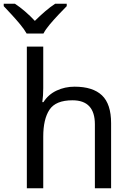

<svg xmlns="http://www.w3.org/2000/svg" viewBox="-59 -1010 697 1030"><path d="M173 -760V-537Q173 -497 168 -462H174Q200 -503 244.5 -524Q289 -545 341 -545Q439 -545 488 -498.5Q537 -452 537 -349V0H450V-343Q450 -472 330 -472Q240 -472 206.5 -421.5Q173 -371 173 -277V0H85V-760ZM84 -830Q71 -853 49 -879.5Q27 -906 3 -932Q-21 -958 -39 -977V-990H21Q47 -973 75 -949Q103 -925 128 -898Q155 -925 183 -949Q211 -973 237 -990H299V-977Q280 -958 255.5 -932Q231 -906 208.5 -879.5Q186 -853 174 -830Z"/></svg>

Font: Noto Sans IKEA
Style: Regular
Weight: 400
Designer: Monotype Design Team
Foundry: Monotype Imaging Inc.
Version: Version 2.001